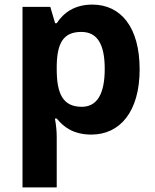

<svg xmlns="http://www.w3.org/2000/svg" viewBox="-20 -627 673 836"><path d="M382 -607C303 -607 256 -570 227 -526H220L199 -597H78V189H227V-31C227 -57 224 -85 219 -111H227C256 -75 299 -41 378 -41C501 -41 588 -139 588 -325C588 -510 505 -607 382 -607ZM334 -488C404 -488 436 -434 436 -327C436 -220 404 -162 336 -162C253 -162 227 -220 227 -326V-342C229 -440 256 -488 334 -488Z"/></svg>

Font: Noto Sans Tamil UI
Style: Bold
Weight: 700
Designer: Jelle Bosma - Monotype Design Team
Foundry: Monotype Imaging Inc.
Version: Version 2.004